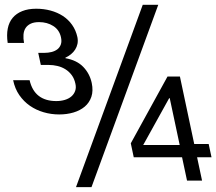

<svg xmlns="http://www.w3.org/2000/svg" viewBox="-20 -745 893 792"><path d="M840.8 -150.9 852.5 -96.2H793L813.5 0H751.5L731 -96.2H531.7L519.5 -153.8L670.9 -429.2H722.2L781.2 -150.9ZM721.2 -147 680.2 -339.8H677.7L570.8 -147ZM632.8 -725.1 357.4 26.9H293.5L568.8 -725.1ZM162.1 -526.9Q178.7 -526.9 192.9 -530.5Q207 -534.2 216.8 -541.7Q226.6 -549.3 231 -561.8Q235.4 -574.2 231.4 -591.8Q224.6 -622.1 199.5 -637.9Q174.3 -653.8 141.1 -653.8Q120.1 -653.8 106.4 -647.2Q92.8 -640.6 85.4 -629.2Q78.1 -617.7 76.9 -602.1Q75.7 -586.4 79.1 -567.9H11.7Q6.8 -601.1 12 -627.2Q17.1 -653.3 32.2 -671.4Q47.4 -689.5 71.8 -699.2Q96.2 -709 129.4 -709Q160.6 -709 188.7 -701.4Q216.8 -693.8 239.3 -679.2Q261.7 -664.6 277.3 -642.6Q293 -620.6 299.3 -591.8Q302.2 -577.1 299.6 -564.2Q296.9 -551.3 290 -540.5Q283.2 -529.8 272.7 -521.2Q262.2 -512.7 249.5 -506.8L250 -504.9Q296.9 -496.6 323.5 -469Q350.1 -441.4 358.4 -402.8Q365.2 -370.1 356.9 -345.7Q348.6 -321.3 329.6 -305.2Q310.5 -289.1 283.2 -281Q255.9 -272.9 224.1 -272.9Q190.9 -272.9 159.9 -282Q128.9 -291 103.5 -308.6Q78.1 -326.2 59.8 -352.5Q41.5 -378.9 34.2 -414.1H102.1Q122.1 -328.1 212.4 -328.1Q231.4 -328.1 247.6 -333Q263.7 -337.9 274.4 -347.2Q285.2 -356.4 290 -369.9Q294.9 -383.3 291 -399.9Q286.6 -420.9 275.6 -435.5Q264.6 -450.2 249.5 -459.5Q234.4 -468.8 216.8 -472.9Q199.2 -477.1 181.6 -477.1H148.4L137.7 -526.9Z"/></svg>

Font: XB Khoramshahr
Style: Oblique
Weight: 400
Italic angle: 12°
Designer: Behnam
Foundry: Irmug
Version: Version 8.005 2009